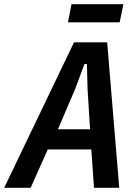

<svg xmlns="http://www.w3.org/2000/svg" viewBox="-57 -901 658 921"><path d="M394 0 381 -184H172L90 0H-37L298 -698H457L515 0ZM363 -475 360 -594H348L304 -475L221 -281H375ZM286 -881H535L517 -794H269Z"/></svg>

Font: IBM Plex Sans Condensed SemiBold
Style: Italic
Weight: 600
Width: 3
Italic angle: -11°
Designer: Mike Abbink, Paul van der Laan, Pieter van Rosmalen
Foundry: Bold Monday
Version: Version 1.3